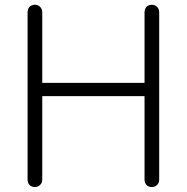

<svg xmlns="http://www.w3.org/2000/svg" viewBox="-20 -754 770 792"><path d="M93.8 -702.1V-13.7Q93.8 1 102.5 9.8Q111.3 17.6 124 17.6Q135.7 17.6 144.5 9.8Q154.3 1 154.3 -13.7V-357.4H576.2V-13.7Q576.2 1 585 9.8Q593.8 17.6 606.4 17.6Q618.2 17.6 627 9.8Q636.7 1 636.7 -13.7V-702.1Q636.7 -717.8 627 -726.6Q618.2 -734.4 606.4 -734.4Q593.8 -734.4 585 -726.6Q576.2 -717.8 576.2 -702.1V-412.1H154.3V-702.1Q154.3 -717.8 144.5 -726.6Q135.7 -734.4 124 -734.4Q111.3 -734.4 102.5 -726.6Q93.8 -717.8 93.8 -702.1Z"/></svg>

Font: Gulim
Style: Regular
Weight: 400
Version: Version 2.21